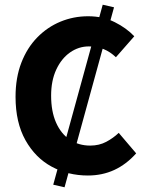

<svg xmlns="http://www.w3.org/2000/svg" viewBox="-20 -733 622 815"><path d="M254 62 206 51 416 -713 464 -702ZM353 12Q269 12 199.5 -25.5Q130 -63 88 -138Q46 -213 46 -322Q46 -403 70.5 -466.5Q95 -530 138 -574Q181 -618 236.5 -641Q292 -664 354 -664Q417 -664 467 -639Q517 -614 550 -579L472 -490Q448 -513 420 -524.5Q392 -536 357 -536Q314 -536 277.5 -510.5Q241 -485 219 -438Q197 -391 197 -327Q197 -260 218 -212.5Q239 -165 276.5 -140Q314 -115 363 -115Q401 -115 431 -131Q461 -147 484 -169L558 -82Q516 -35 465 -11.5Q414 12 353 12Z"/></svg>

Font: Source Sans 3
Style: Bold
Weight: 700
Designer: Paul D. Hunt
Foundry: Adobe
Version: Version 3.052;hotconv 1.1.0;makeotfexe 2.6.0